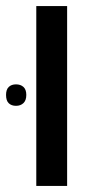

<svg xmlns="http://www.w3.org/2000/svg" viewBox="-51 -615 311 635"><path d="M69 0V-595H171V0ZM-31 -301Q-31 -319 -22 -327.5Q-13 -336 2 -336Q17 -336 26.5 -327.5Q36 -319 36 -301Q36 -283 26.5 -274Q17 -265 2 -265Q-13 -265 -22 -273.5Q-31 -282 -31 -301Z"/></svg>

Font: Noto Sans Hebrew Condensed Medium
Style: Regular
Weight: 500
Width: 3
Designer: Monotype Design Team
Foundry: Monotype Imaging Inc.
Version: Version 2.004; ttfautohint (v1.8.4.7-5d5b)